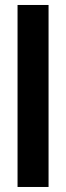

<svg xmlns="http://www.w3.org/2000/svg" viewBox="-20 -744 263 764"><path d="M49.8 0V-724.2H173.2V0Z"/></svg>

Font: Archivo SemiBold Condensed
Style: Regular
Weight: 600
Width: 3
Version: Version 2.001